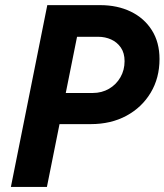

<svg xmlns="http://www.w3.org/2000/svg" viewBox="-20 -740 651 760"><path d="M183.4 -248.7 208 -371.9H346.7Q383 -371.9 411.7 -388.7Q440.3 -405.5 456.7 -434.1Q473.1 -462.6 473.1 -497.9Q473.1 -530.2 458.4 -551.6Q443.7 -573 420 -583.7Q396.3 -594.4 368.5 -594.4H245.4L270.9 -719.7H376.2Q444.8 -719.7 497.8 -694Q550.9 -668.2 581.1 -620.4Q611.4 -572.6 611.4 -506.2Q611.4 -431.2 576.5 -373.1Q541.7 -314.9 480.5 -281.8Q419.3 -248.7 339.3 -248.7ZM23.1 0 167.2 -719.7H310.1L165.7 0Z"/></svg>

Font: Reddit Sans
Style: Italic
Weight: 400
Italic angle: -11.25°
Designer: Stephen Hutchings
Version: Version 1.013